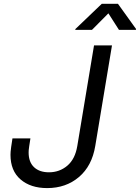

<svg xmlns="http://www.w3.org/2000/svg" viewBox="-20 -962 723 992"><path d="M223.6 9.8Q138.2 9.8 86.2 -34.9Q34.2 -79.6 34.2 -162.1Q34.2 -169.4 34.9 -178.5Q35.6 -187.5 37.8 -203.6Q40 -219.7 44.4 -247.1H137.2Q133.3 -221.7 131.1 -207.8Q128.9 -193.8 128.4 -186.8Q127.9 -179.7 127.9 -174.3Q127.9 -124.5 156 -98.1Q184.1 -71.8 232.9 -71.8Q287.6 -71.8 327.9 -106Q368.2 -140.1 379.4 -208L465.8 -727.5H558.6L472.2 -208Q455.1 -104.5 387.9 -47.4Q320.8 9.8 223.6 9.8ZM455.1 -807.6H368.7L369.6 -812L505.9 -942.4H589.4L683.1 -812L682.1 -807.6H594.7L540 -893.1Z"/></svg>

Font: Inter Variable
Style: Italic
Weight: 400
Italic angle: -9.39999°
Designer: Rasmus Andersson
Foundry: rsms
Version: Version 4.001;git-9221beed3